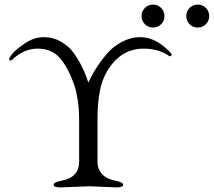

<svg xmlns="http://www.w3.org/2000/svg" viewBox="-20 -812 932 837"><path d="M792 -742Q792 -763 806.5 -777.5Q821 -792 842 -792Q863 -792 877.5 -777.5Q892 -763 892 -742Q892 -721 877.5 -706.5Q863 -692 842 -692Q821 -692 806.5 -706.5Q792 -721 792 -742ZM597 -742Q597 -763 611.5 -777.5Q626 -792 647 -792Q668 -792 682.5 -777.5Q697 -763 697 -742Q697 -721 682.5 -706.5Q668 -692 647 -692Q626 -692 611.5 -706.5Q597 -721 597 -742ZM488 5 371 0 243 5Q214 5 214 -6.5Q214 -18 247 -24Q325 -38 325 -108V-287Q325 -384 300 -452Q275 -520 240 -560Q205 -600 144 -600Q83 -600 30 -549Q28 -547 24 -548.5Q20 -550 20 -555.5Q20 -561 35 -579Q50 -597 89.5 -623.5Q129 -650 170.5 -650Q212 -650 247 -629.5Q282 -609 302 -580Q338 -530 358 -472L365 -452L375 -472Q403 -528 448 -580Q473 -609 511.5 -629.5Q550 -650 592 -650Q656 -650 717 -589Q728 -578 728 -574Q728 -570 724.5 -568Q721 -566 719 -567Q672 -600 606.5 -600Q541 -600 495 -560Q449 -520 427 -458.5Q405 -397 405 -288V-108Q405 -74 425.5 -52.5Q446 -31 481.5 -24.5Q517 -18 517 -6.5Q517 5 488 5Z"/></svg>

Font: EB Garamond
Style: Regular
Weight: 400
Version: Version 0.012